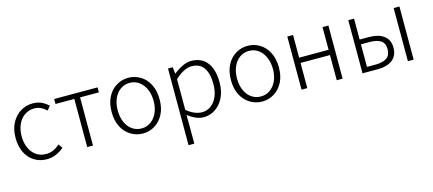

<svg xmlns="http://www.w3.org/2000/svg" viewBox="-56 -1087 4199 1864"><g transform="rotate(-15 2043.0 -155.0)"><path d="M56 -266Q56 -354 91 -418Q125 -480 180.5 -513.5Q236 -547 303 -547Q352 -547 389.5 -529.5Q427 -512 459 -482L426 -442Q369 -496 305 -496Q251 -496 208 -467Q165 -438 141 -385.5Q117 -333 117 -266Q117 -199 140.5 -147Q164 -95 206.5 -66.5Q249 -38 304 -38Q378 -38 442 -97L471 -56Q390 13 299 13Q229 13 174 -20.5Q119 -54 87.5 -117Q56 -180 56 -266Z M705 -484H516V-534H952V-484H763V0H705Z M1144 -20Q1087 -54 1054.5 -117Q1022 -180 1022 -266Q1022 -355 1055 -418Q1087 -480 1142.5 -513.5Q1198 -547 1263 -547Q1328 -547 1383.5 -513.5Q1439 -480 1471.5 -416.5Q1504 -353 1504 -266Q1504 -178 1471 -116Q1438 -54 1383.5 -20.5Q1329 13 1263 13Q1200 13 1144 -20ZM1444 -266Q1444 -333 1420.5 -385.5Q1397 -438 1356 -467Q1315 -496 1263 -496Q1212 -496 1171 -467.5Q1130 -439 1106.5 -387Q1083 -335 1083 -266Q1083 -198 1106.5 -146Q1130 -94 1171 -66Q1212 -38 1263 -38Q1315 -38 1356 -67Q1397 -96 1420.5 -147.5Q1444 -199 1444 -266Z M1660 -534H1708L1715 -468H1717Q1817 -547 1895 -547Q1998 -547 2053.5 -476Q2109 -405 2109 -275Q2109 -185 2076 -120Q2043 -56 1990 -21.5Q1937 13 1874 13Q1801 13 1717 -52L1718 46V237H1660ZM2047 -274Q2047 -380 2007.5 -438Q1968 -496 1884 -496Q1811 -496 1718 -412V-103Q1758 -69 1797.5 -53.5Q1837 -38 1870 -38Q1921 -38 1961.5 -68Q2002 -98 2024.5 -151.5Q2047 -205 2047 -274Z M2343 -20Q2286 -54 2253.5 -117Q2221 -180 2221 -266Q2221 -355 2254 -418Q2286 -480 2341.5 -513.5Q2397 -547 2462 -547Q2527 -547 2582.5 -513.5Q2638 -480 2670.5 -416.5Q2703 -353 2703 -266Q2703 -178 2670 -116Q2637 -54 2582.5 -20.5Q2528 13 2462 13Q2399 13 2343 -20ZM2643 -266Q2643 -333 2619.5 -385.5Q2596 -438 2555 -467Q2514 -496 2462 -496Q2411 -496 2370 -467.5Q2329 -439 2305.5 -387Q2282 -335 2282 -266Q2282 -198 2305.5 -146Q2329 -94 2370 -66Q2411 -38 2462 -38Q2514 -38 2555 -67Q2596 -96 2619.5 -147.5Q2643 -199 2643 -266Z M2859 -534H2917V-306H3213V-534H3272V0H3213V-253H2917V0H2859Z M3472 -534H3530V-324H3622Q3719 -324 3773 -283Q3827 -242 3827 -164Q3827 -84 3774 -42Q3721 0 3622 0H3472ZM3768 -164Q3768 -223 3730 -249.5Q3692 -276 3612 -276H3530V-49H3612Q3691 -49 3729.5 -76.5Q3768 -104 3768 -164ZM3928 -534H3986V0H3928Z"/></g></svg>

Font: Merged Yaku Han JP Light
Style: Regular
Weight: 300
Designer: Ryoko NISHIZUKA 西塚涼子 (kana, bopomofo & ideographs); Paul D. Hunt (Latin, Greek & Cyrillic); Sandoll Communications 산돌커뮤니
Foundry: Adobe
Version: Version 2.004